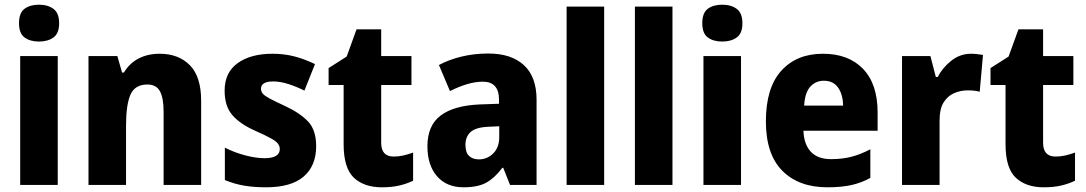

<svg xmlns="http://www.w3.org/2000/svg" viewBox="-20 -788 4626 818"><path d="M146 -768Q184 -768 208 -750Q232 -732 232 -689Q232 -646 208 -628.5Q184 -611 146 -611Q108 -611 84.5 -628.5Q61 -646 61 -689Q61 -733 84.5 -750.5Q108 -768 146 -768ZM226 -549V0H66V-549Z M660 -559Q741 -559 789 -510Q837 -461 837 -359V0H677V-313Q677 -370 661.5 -399Q646 -428 608 -428Q555 -428 536 -385Q517 -342 517 -253V0H357V-549H480L500 -479H508Q532 -519 571 -539Q610 -559 660 -559Z M1327 -165Q1327 -82 1274 -36Q1221 10 1113 10Q1062 10 1020.5 3Q979 -4 938 -21V-159Q979 -138 1025 -126Q1071 -114 1107 -114Q1172 -114 1172 -153Q1172 -165 1164.5 -175.5Q1157 -186 1134.5 -198.5Q1112 -211 1067 -231Q1002 -260 969.5 -298Q937 -336 937 -402Q937 -479 992.5 -519Q1048 -559 1141 -559Q1190 -559 1233 -548Q1276 -537 1322 -515L1277 -402Q1243 -419 1208.5 -430Q1174 -441 1144 -441Q1092 -441 1092 -410Q1092 -398 1099.5 -389Q1107 -380 1128.5 -368.5Q1150 -357 1193 -337Q1256 -308 1291.5 -271.5Q1327 -235 1327 -165Z M1657 -121Q1678 -121 1698 -125.5Q1718 -130 1740 -138V-18Q1713 -5 1681 2.5Q1649 10 1607 10Q1531 10 1487.5 -31Q1444 -72 1444 -174V-426H1380V-498L1457 -547L1499 -663H1604V-549H1733V-426H1604V-180Q1604 -121 1657 -121Z M2061 -560Q2158 -560 2212 -510.5Q2266 -461 2266 -363V0H2153L2124 -73H2120Q2088 -30 2052 -10Q2016 10 1955 10Q1883 10 1842 -37Q1801 -84 1801 -165Q1801 -253 1857 -295.5Q1913 -338 2022 -343L2106 -346V-363Q2106 -440 2037 -440Q2005 -440 1970 -429.5Q1935 -419 1897 -400L1850 -511Q1893 -534 1946.5 -547Q2000 -560 2061 -560ZM2062 -248Q2008 -246 1985.5 -226Q1963 -206 1963 -171Q1963 -138 1978.5 -123.5Q1994 -109 2020 -109Q2056 -109 2081.5 -134.5Q2107 -160 2107 -204V-250Z M2554 0H2394V-760H2554Z M2845 0H2685V-760H2845Z M3057 -768Q3095 -768 3119 -750Q3143 -732 3143 -689Q3143 -646 3119 -628.5Q3095 -611 3057 -611Q3019 -611 2995.5 -628.5Q2972 -646 2972 -689Q2972 -733 2995.5 -750.5Q3019 -768 3057 -768ZM3137 -549V0H2977V-549Z M3486 -559Q3595 -559 3657 -494.5Q3719 -430 3719 -309V-231H3403Q3405 -173 3434.5 -141.5Q3464 -110 3521 -110Q3568 -110 3607 -120Q3646 -130 3688 -152V-30Q3650 -9 3607 0.5Q3564 10 3505 10Q3383 10 3313 -60.5Q3243 -131 3243 -271Q3243 -414 3308.5 -486.5Q3374 -559 3486 -559ZM3490 -444Q3455 -444 3432 -418.5Q3409 -393 3406 -338H3572Q3571 -386 3550.5 -415Q3530 -444 3490 -444Z M4117 -559Q4129 -559 4143 -557.5Q4157 -556 4168 -554L4154 -397Q4135 -403 4103 -403Q4071 -403 4043.5 -390.5Q4016 -378 3999.5 -350.5Q3983 -323 3983 -276V0H3823V-549H3944L3967 -460H3975Q3995 -499 4032.5 -529Q4070 -559 4117 -559Z M4477 -121Q4498 -121 4518 -125.5Q4538 -130 4560 -138V-18Q4533 -5 4501 2.5Q4469 10 4427 10Q4351 10 4307.5 -31Q4264 -72 4264 -174V-426H4200V-498L4277 -547L4319 -663H4424V-549H4553V-426H4424V-180Q4424 -121 4477 -121Z"/></svg>

Font: Noto Sans SemiCondensed ExtraBold
Style: Regular
Weight: 800
Width: 4
Designer: Monotype Design Team
Foundry: Monotype Imaging Inc.
Version: Version 2.013; ttfautohint (v1.8.4.7-5d5b)